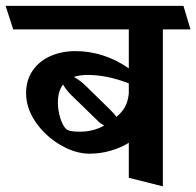

<svg xmlns="http://www.w3.org/2000/svg" viewBox="-45 -600 684 669"><path d="M618.7 -497.6H522.5V49.3L403.8 19.5V-102.5Q376 -85 340.1 -74.7Q304.2 -64.5 267.1 -64.5Q217.8 -64.5 165.8 -94.7Q113.8 -125 79.8 -173.8Q45.9 -222.7 45.9 -275.9Q45.9 -320.3 68.4 -353.5Q90.8 -386.7 130.1 -404.3Q169.4 -421.9 218.3 -421.9Q267.1 -421.9 314.2 -406.7Q361.3 -391.6 403.8 -361.8V-497.6H1L-25.4 -579.6H594.2ZM403.8 -274.4V-309.6Q360.8 -325.7 326.7 -332.3Q292.5 -338.9 260.3 -338.9Q233.9 -338.9 212.4 -332Q236.3 -318.4 253.9 -300.8L337.4 -219.2Q353 -203.6 360.8 -192.9Q379.4 -208 390.1 -226.8Q400.9 -245.6 403.8 -274.4ZM317.9 -162.6Q303.7 -170.4 295.9 -178.7L205.6 -266.6Q185.1 -286.1 174.8 -305.7Q156.7 -282.2 156.7 -243.2Q156.7 -215.8 164.8 -189.5Q172.9 -163.1 184.6 -151.4Q194.3 -141.1 231.9 -141.1Q281.2 -141.1 317.9 -162.6Z"/></svg>

Font: Vesper Libre
Style: Bold
Weight: 700
Designer: Robert Keller & Kimya Gandhi
Foundry: Mota Italic
Version: Version 1.058